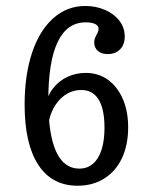

<svg xmlns="http://www.w3.org/2000/svg" viewBox="-20 -602 505 634"><path d="M61.3 -256.5Q61.3 -354 85.9 -427.8Q110.5 -501.6 156 -541.9Q201.6 -582.3 261.3 -582.3Q296.8 -582.3 326.6 -569.4Q356.5 -556.5 374.2 -533.5Q391.9 -510.5 391.9 -481.5Q391.9 -454.8 376.6 -439.1Q361.3 -423.4 335.5 -423.4Q315.3 -423.4 303.2 -433.9Q291.1 -444.4 291.1 -462.1Q291.1 -469.4 293.5 -475.8Q296 -482.3 299.2 -487.9Q301.6 -491.9 303.6 -496.8Q305.6 -501.6 305.6 -506.5Q305.6 -516.9 294.4 -522.6Q283.1 -528.2 262.9 -528.2Q201.6 -528.2 170.6 -463.7Q139.5 -399.2 139.5 -270.2Q139.5 -158.1 165.3 -101.6Q191.1 -45.2 241.9 -45.2Q281.5 -45.2 303.2 -80.6Q325 -116.1 325 -180.6Q325 -241.9 305.6 -273.4Q286.3 -304.8 248.4 -304.8Q208.1 -304.8 178.2 -274.2Q148.4 -243.5 139.5 -192.7L129.8 -252.4Q136.3 -286.3 155.6 -310.9Q175 -335.5 203.2 -348.4Q231.5 -361.3 262.9 -361.3Q304.8 -361.3 336.3 -338.7Q367.7 -316.1 385.5 -275.4Q403.2 -234.7 403.2 -181.5Q403.2 -123.4 382.7 -79.8Q362.1 -36.3 324.2 -12.5Q286.3 11.3 236.3 11.3Q151.6 11.3 106.5 -57.7Q61.3 -126.6 61.3 -256.5Z"/></svg>

Font: Playfair Micro SmCond SmLight
Style: Regular
Weight: 360
Width: 4
Designer: Claus Eggers Sørensen
Foundry: Claus Eggers Sørensen
Version: Version 2.100;Glyphs 3.2 (3219)